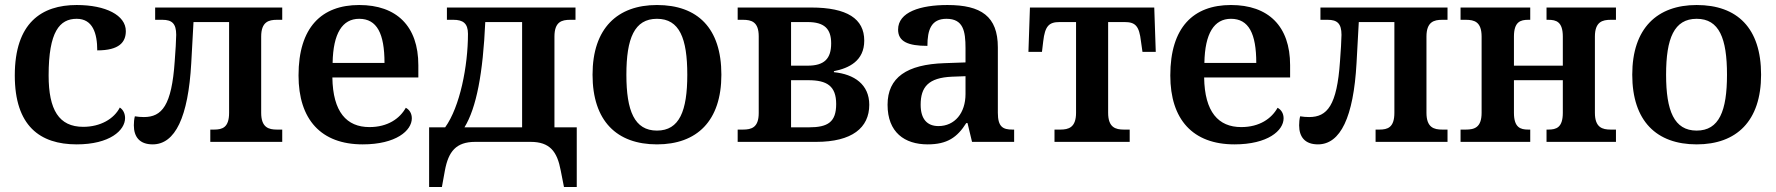

<svg xmlns="http://www.w3.org/2000/svg" viewBox="-20 -566 7085 766"><path d="M286 10C418 10 479 -46 479 -95C479 -112 472 -128 458 -137C435 -92 381 -60 312 -60C215 -60 174 -128 174 -265C174 -440 218 -491 286 -491C350 -491 368 -433 368 -365C456 -365 482 -398 482 -442C482 -505 402 -546 286 -546C146 -546 39 -475 39 -265C39 -64 139 10 286 10Z M589 10C679 10 731 -99 743 -314L752 -478H894V-116C894 -57 867 -49 834 -49H819V0H1106V-49H1085C1052 -49 1022 -57 1022 -116V-420C1022 -479 1052 -487 1085 -487H1106V-536H599V-487H628C666 -487 683 -472 683 -427C683 -410 680 -358 677 -321C665 -145 626 -99 554 -99C542 -99 530 -100 518 -102C515 -90 514 -78 514 -66C514 -20 537 10 589 10Z M1427 10C1560 10 1623 -45 1623 -94C1623 -113 1614 -128 1599 -136C1575 -93 1527 -59 1454 -59C1363 -59 1308 -119 1306 -257H1649V-306C1649 -462 1562 -546 1413 -546C1263 -546 1171 -457 1171 -265C1171 -89 1261 10 1427 10ZM1514 -315H1307C1309 -433 1346 -491 1413 -491C1484 -491 1514 -432 1514 -315Z M1692 180H1743L1755 114C1769 39 1799 0 1876 0H2097C2174 0 2203 39 2217 114L2230 180H2281V-58H2192V-420C2192 -479 2221 -487 2255 -487H2276V-536H1763V-487H1789C1827 -487 1847 -473 1847 -431C1847 -302 1815 -140 1756 -58H1692ZM1833 -58C1881 -136 1907 -275 1916 -478H2063V-58Z M2601 10C2760 10 2858 -83 2858 -268C2858 -454 2763 -546 2601 -546C2444 -546 2344 -454 2344 -268C2344 -83 2441 10 2601 10ZM2601 -45C2511 -45 2479 -124 2479 -268C2479 -413 2511 -491 2601 -491C2691 -491 2722 -413 2722 -268C2722 -124 2691 -45 2601 -45Z M2923 0H3236C3379 0 3448 -56 3448 -148C3448 -229 3388 -270 3307 -278V-282C3367 -294 3428 -323 3428 -404C3428 -491 3360 -536 3216 -536H2923V-487H2944C2978 -487 3007 -479 3007 -421V-115C3007 -57 2978 -49 2944 -49H2923ZM3136 -304V-478H3202C3269 -478 3296 -451 3296 -393C3296 -332 3269 -304 3202 -304ZM3136 -58V-246H3205C3279 -246 3316 -223 3316 -151C3316 -79 3283 -58 3207 -58Z M3681 10C3759 10 3799 -18 3835 -75H3840L3858 0H4026V-49H4019C3981 -49 3961 -60 3961 -116V-377C3961 -501 3894 -546 3760 -546C3652 -546 3563 -518 3563 -448C3563 -400 3603 -383 3680 -383C3680 -447 3695 -491 3756 -491C3823 -491 3832 -442 3832 -374V-317L3748 -314C3598 -309 3521 -257 3521 -148C3521 -38 3589 10 3681 10ZM3724 -63C3679 -63 3653 -91 3653 -148C3653 -219 3684 -256 3778 -260L3832 -262V-191C3832 -115 3789 -63 3724 -63Z M4187 0H4487V-49H4464C4431 -49 4401 -57 4401 -116V-478H4467C4510 -478 4525 -462 4532 -401L4538 -359H4591L4585 -536H4089L4083 -359H4137L4142 -401C4149 -462 4165 -478 4207 -478H4273V-116C4273 -57 4243 -49 4210 -49H4187Z M4905 10C5038 10 5101 -45 5101 -94C5101 -113 5092 -128 5077 -136C5053 -93 5005 -59 4932 -59C4841 -59 4786 -119 4784 -257H5127V-306C5127 -462 5040 -546 4891 -546C4741 -546 4649 -457 4649 -265C4649 -89 4739 10 4905 10ZM4992 -315H4785C4787 -433 4824 -491 4891 -491C4962 -491 4992 -432 4992 -315Z M5238 10C5328 10 5380 -99 5392 -314L5401 -478H5543V-116C5543 -57 5516 -49 5483 -49H5468V0H5755V-49H5734C5701 -49 5671 -57 5671 -116V-420C5671 -479 5701 -487 5734 -487H5755V-536H5248V-487H5277C5315 -487 5332 -472 5332 -427C5332 -410 5329 -358 5326 -321C5314 -145 5275 -99 5203 -99C5191 -99 5179 -100 5167 -102C5164 -90 5163 -78 5163 -66C5163 -20 5186 10 5238 10Z M5807 0H6085V-49H6077C6046 -49 6020 -57 6020 -116V-246H6215V-116C6215 -57 6189 -49 6157 -49H6150V0H6427V-49H6406C6373 -49 6343 -57 6343 -116V-420C6343 -479 6373 -487 6406 -487H6427V-536H6150V-487H6157C6189 -487 6215 -479 6215 -420V-304H6020V-420C6020 -479 6046 -487 6077 -487H6085V-536H5807V-487H5828C5862 -487 5891 -479 5891 -420V-116C5891 -57 5862 -49 5828 -49H5807Z M6749 10C6908 10 7006 -83 7006 -268C7006 -454 6911 -546 6749 -546C6592 -546 6492 -454 6492 -268C6492 -83 6589 10 6749 10ZM6749 -45C6659 -45 6627 -124 6627 -268C6627 -413 6659 -491 6749 -491C6839 -491 6870 -413 6870 -268C6870 -124 6839 -45 6749 -45Z"/></svg>

Font: Noto Serif SemiBold
Style: Regular
Weight: 600
Designer: Monotype Design Team
Foundry: Monotype Imaging Inc.
Version: Version 2.013